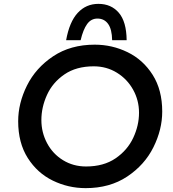

<svg xmlns="http://www.w3.org/2000/svg" viewBox="-20 -966 896 993"><path d="M74 -339Q74 -432 119.5 -523.5Q165 -615 255 -675Q345 -735 470 -735Q560 -735 640 -696Q720 -657 769.5 -579Q819 -501 819 -389Q819 -296 773.5 -204.5Q728 -113 638 -53Q548 7 423 7Q333 7 253 -32Q173 -71 123.5 -149Q74 -227 74 -339ZM699 -383Q699 -447 668.5 -502Q638 -557 584.5 -590Q531 -623 465 -623Q374 -623 313 -581Q252 -539 223 -475Q194 -411 194 -345Q194 -281 223.5 -225.5Q253 -170 306 -137.5Q359 -105 425 -105Q516 -105 577.5 -147Q639 -189 669 -253Q699 -317 699 -383ZM635 -758H560Q559 -815 539 -842.5Q519 -870 484 -870Q451 -870 430.5 -841.5Q410 -813 397 -758H322Q339 -853 382 -899.5Q425 -946 489 -946Q555 -946 594.5 -900Q634 -854 635 -758Z"/></svg>

Font: Josefin Sans SemiBold
Style: Italic
Weight: 600
Italic angle: -7°
Designer: Santiago Orozco
Foundry: Typemade
Version: Version 2.000